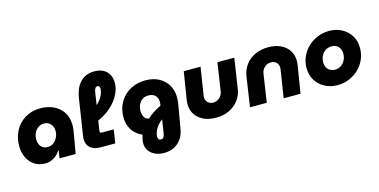

<svg xmlns="http://www.w3.org/2000/svg" viewBox="-88 -1214 3749 1901"><g transform="rotate(-15 1786.5 -263.0)"><path d="M240 13Q176 13 129 -17.5Q82 -48 56.5 -101Q31 -154 31 -220Q31 -287 53 -343.5Q75 -400 114.5 -441Q154 -482 208.5 -505Q263 -528 328 -528Q384 -528 432.5 -512Q481 -496 518 -464.5Q555 -433 575 -387.5Q595 -342 595 -283Q595 -269 593.5 -254Q592 -239 587 -208L551 0H386L398 -78H393Q366 -35 325 -11Q284 13 240 13ZM303 -138Q337 -138 362.5 -157Q388 -176 403 -206.5Q418 -237 418 -271Q418 -301 406.5 -323.5Q395 -346 374 -359.5Q353 -373 324 -373Q292 -373 266 -355Q240 -337 225.5 -307.5Q211 -278 211 -241Q211 -210 222 -187Q233 -164 254 -151Q275 -138 303 -138Z M804 0Q739 0 702 -32Q665 -64 665 -122Q665 -130 666 -138Q667 -146 668 -154L726 -530Q733 -575 749 -613.5Q765 -652 791 -681Q817 -710 853.5 -726.5Q890 -743 938 -743Q996 -743 1033.5 -721.5Q1071 -700 1089.5 -664Q1108 -628 1108 -583Q1108 -535 1089 -487.5Q1070 -440 1034.5 -396.5Q999 -353 948.5 -316.5Q898 -280 835 -254L849 -398Q883 -415 907 -444Q931 -473 943.5 -504.5Q956 -536 956 -560Q956 -575 950.5 -584Q945 -593 933 -593Q919 -593 910 -581Q901 -569 897 -545L840 -180Q839 -172 838 -165.5Q837 -159 837 -154Q837 -146 842 -142Q847 -138 856 -138H978L957 0Z M1402 217Q1352 217 1311.5 199Q1271 181 1247.5 147.5Q1224 114 1224 69Q1224 49 1229.5 25.5Q1235 2 1240 -14Q1201 -30 1169.5 -59.5Q1138 -89 1120 -132Q1102 -175 1102 -229Q1102 -295 1125 -349.5Q1148 -404 1189 -443.5Q1230 -483 1285 -504.5Q1340 -526 1405 -526Q1485 -526 1543.5 -494.5Q1602 -463 1634 -407.5Q1666 -352 1666 -279Q1666 -266 1664.5 -251Q1663 -236 1661 -221L1618 29Q1608 91 1576.5 133Q1545 175 1500 196Q1455 217 1402 217ZM1403 80Q1422 80 1431 67.5Q1440 55 1444 34L1467 -110Q1446 -95 1431 -79Q1416 -63 1405 -46.5Q1394 -30 1387.5 -14Q1381 2 1377.5 16.5Q1374 31 1374 43Q1374 59 1381.5 69.5Q1389 80 1403 80ZM1343 -150Q1368 -175 1403.5 -199Q1439 -223 1486 -245L1488 -259Q1489 -265 1489.5 -271Q1490 -277 1490 -282Q1490 -310 1478.5 -331Q1467 -352 1445.5 -363Q1424 -374 1394 -374Q1360 -374 1335 -357.5Q1310 -341 1296 -313Q1282 -285 1281 -247Q1281 -218 1288 -198Q1295 -178 1309 -166.5Q1323 -155 1343 -150Z M2315 -515 2268 -207Q2259 -144 2221.5 -94Q2184 -44 2124.5 -15.5Q2065 13 1987 13Q1915 13 1861 -13Q1807 -39 1777.5 -84.5Q1748 -130 1748 -190Q1748 -200 1749.5 -213Q1751 -226 1752 -236L1797 -515H1969L1925 -234Q1924 -230 1923.5 -223.5Q1923 -217 1923 -213Q1923 -181 1944.5 -160Q1966 -139 2001 -139Q2026 -139 2046.5 -151Q2067 -163 2081 -182Q2095 -201 2098 -224L2142 -515Z M2338 0 2384 -308Q2395 -373 2432 -422.5Q2469 -472 2529 -500Q2589 -528 2665 -528Q2737 -528 2791 -502.5Q2845 -477 2875 -431.5Q2905 -386 2905 -325Q2905 -315 2904 -302.5Q2903 -290 2901 -279L2856 0H2683L2727 -281Q2728 -286 2728.5 -292.5Q2729 -299 2729 -302Q2729 -335 2707.5 -355.5Q2686 -376 2652 -376Q2627 -376 2606 -364.5Q2585 -353 2571.5 -334Q2558 -315 2554 -292L2510 0Z M3235 13Q3162 13 3104 -18Q3046 -49 3012.5 -104Q2979 -159 2979 -229Q2979 -293 3004 -347.5Q3029 -402 3072 -442.5Q3115 -483 3171 -505.5Q3227 -528 3289 -528Q3361 -528 3418.5 -497Q3476 -466 3509.5 -411.5Q3543 -357 3542 -286Q3542 -223 3517.5 -168Q3493 -113 3450.5 -73Q3408 -33 3352.5 -10Q3297 13 3235 13ZM3250 -142Q3285 -142 3311.5 -160.5Q3338 -179 3353 -208.5Q3368 -238 3368 -273Q3368 -303 3356.5 -326Q3345 -349 3323.5 -361.5Q3302 -374 3272 -374Q3237 -374 3210 -356Q3183 -338 3168 -308Q3153 -278 3153 -243Q3153 -214 3164.5 -191Q3176 -168 3198 -155Q3220 -142 3250 -142Z"/></g></svg>

Font: MuseoModerno Thin ExtraBold
Style: Italic
Weight: 800
Italic angle: -9°
Version: Version 1.003